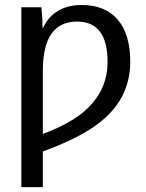

<svg xmlns="http://www.w3.org/2000/svg" viewBox="-20 -558 596 786"><path d="M513.2 -304.7Q513.2 -225.1 477.1 -158.2Q440.4 -91.8 364.7 -39.3Q289.1 13.2 155.3 62V208H67.4V-528.3H149.4Q151.9 -502.9 153.1 -481.7Q154.3 -460.4 154.3 -443.4H156.2Q177.7 -490.7 218.5 -514.2Q259.3 -537.6 314 -537.6Q410.2 -537.6 461.7 -477.8Q513.2 -418 513.2 -304.7ZM420.4 -304.7Q420.4 -469.7 295.4 -469.7Q225.6 -469.7 190.4 -419.7Q155.3 -369.6 155.3 -266.1V-9.8Q252.9 -46.4 309.6 -89.8Q420.4 -175.3 420.4 -304.7Z"/></svg>

Font: Arimo Nerd Font
Style: Regular
Weight: 400
Designer: Steve Matteson
Foundry: Monotype Imaging Inc.
Version: Version 1.33;Nerd Fonts 3.2.1